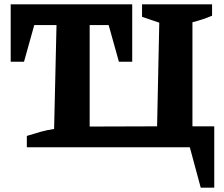

<svg xmlns="http://www.w3.org/2000/svg" viewBox="-20 -675 1025 880"><path d="M862 -96H962V185H900L850 0H103V-52Q134 -62 164.5 -70.5Q195 -79 228 -84L239 -560H137L90 -392H29V-655H586V-392H525L478 -560H391V-95L700 -96L710 -571L631 -598V-655H952V-603Q910 -585 862 -573Z"/></svg>

Font: Piazzolla
Style: Bold
Weight: 700
Designer: Juan Pablo del Peral
Foundry: Huerta Tipografica
Version: Version 1.330